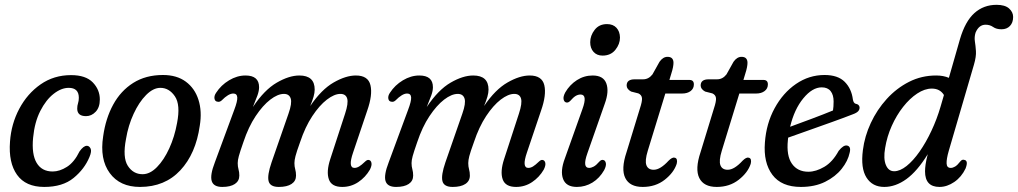

<svg xmlns="http://www.w3.org/2000/svg" viewBox="-20 -748 4120 777"><path d="M258 -392.5Q228 -392.5 197 -368.2Q166 -344 143 -298.8Q120 -253.5 114 -191Q107.5 -124 128.2 -89Q149 -54 193 -54Q221.5 -54 251 -72.8Q280.5 -91.5 302 -135.5Q318 -158 331.5 -158Q341 -158 346.5 -147Q352 -136 342 -112.5Q322 -64 277.8 -27.8Q233.5 8.5 159 8.5Q84 8.5 49 -40.5Q14 -89.5 20.5 -175Q25.5 -246.5 58 -307.8Q90.5 -369 144.2 -406.5Q198 -444 267.5 -444Q327 -444 355.5 -414.5Q384 -385 384 -345.5Q384 -313.5 367.2 -295.8Q350.5 -278 328 -278Q292.5 -278 292.5 -308.5Q292.5 -320.5 295.8 -330.2Q299 -340 299 -352.5Q299 -392.5 258 -392.5Z M639.5 -444.5Q695.5 -444.5 732 -417.5Q768.5 -390.5 783.2 -344Q798 -297.5 788.5 -239.5Q772.5 -126 709.8 -58.8Q647 8.5 546.5 8.5Q465 8.5 424 -47.8Q383 -104 397.5 -196.5Q407.5 -268.5 438 -324.5Q468.5 -380.5 519.2 -412.5Q570 -444.5 639.5 -444.5ZM557 -43Q587 -43 615.2 -71.8Q643.5 -100.5 665 -147.5Q686.5 -194.5 696.5 -250Q711 -324 687.8 -358.2Q664.5 -392.5 629 -392.5Q600 -392.5 571.2 -363.5Q542.5 -334.5 520.8 -287.5Q499 -240.5 490 -186Q475.5 -111 497.2 -77Q519 -43 557 -43Z M1079 -91 1147.5 -288Q1162.5 -330.5 1156.5 -349.2Q1150.5 -368 1129 -368Q1104 -368 1073.8 -344.8Q1043.5 -321.5 1014.5 -278Q985.5 -234.5 965 -173Q951 -133 946.5 -116.2Q942 -99.5 942 -88Q942 -74 945.2 -62.8Q948.5 -51.5 948.5 -37.5Q948.5 -15.5 930.5 -3.5Q912.5 8.5 879.5 8.5Q844 8.5 836.8 -15.5Q829.5 -39.5 849.5 -91L928 -303.5Q941.5 -339 940.2 -354.2Q939 -369.5 924 -369.5Q904.5 -369.5 877 -341.5Q868.5 -334 860 -336.5Q850 -337.5 848 -348.8Q846 -360 854.5 -372.5Q874.5 -403.5 907 -423Q939.5 -442.5 973.5 -442.5Q1028.5 -442.5 1028.5 -395Q1028.5 -380.5 1022 -362.2Q1015.5 -344 1003.5 -315Q1050 -384.5 1100 -413.5Q1150 -442.5 1191.5 -442.5Q1253.5 -442.5 1253.5 -385.5Q1253.5 -372.5 1249 -356.8Q1244.5 -341 1235.5 -319Q1281 -386 1330.2 -414.2Q1379.5 -442.5 1420 -442.5Q1470 -442.5 1479.2 -403.2Q1488.5 -364 1466 -300L1409 -131Q1387.5 -68.5 1414.5 -68.5Q1423.5 -68.5 1433.2 -74.2Q1443 -80 1458 -94.5Q1466.5 -102.5 1473 -100.5Q1481 -99 1483.2 -88.8Q1485.5 -78.5 1477 -61.5Q1459 -30.5 1429.8 -11Q1400.5 8.5 1365 8.5Q1321.5 8.5 1310.8 -22.5Q1300 -53.5 1316.5 -104L1376.5 -288Q1390.5 -330.5 1385 -349.2Q1379.5 -368 1357.5 -368Q1333 -368 1302.8 -344.8Q1272.5 -321.5 1243.8 -278Q1215 -234.5 1194.5 -173Q1180 -133 1175.8 -116.2Q1171.5 -99.5 1171.5 -88Q1171.5 -74 1174.8 -62.8Q1178 -51.5 1178 -37.5Q1178 -15.5 1159.8 -3.5Q1141.5 8.5 1108.5 8.5Q1073 8.5 1067 -15Q1061 -38.5 1079 -91Z M1782.5 -91 1851 -288Q1866 -330.5 1860 -349.2Q1854 -368 1832.5 -368Q1807.5 -368 1777.2 -344.8Q1747 -321.5 1718 -278Q1689 -234.5 1668.5 -173Q1654.5 -133 1650 -116.2Q1645.5 -99.5 1645.5 -88Q1645.5 -74 1648.8 -62.8Q1652 -51.5 1652 -37.5Q1652 -15.5 1634 -3.5Q1616 8.5 1583 8.5Q1547.5 8.5 1540.2 -15.5Q1533 -39.5 1553 -91L1631.5 -303.5Q1645 -339 1643.8 -354.2Q1642.5 -369.5 1627.5 -369.5Q1608 -369.5 1580.5 -341.5Q1572 -334 1563.5 -336.5Q1553.5 -337.5 1551.5 -348.8Q1549.5 -360 1558 -372.5Q1578 -403.5 1610.5 -423Q1643 -442.5 1677 -442.5Q1732 -442.5 1732 -395Q1732 -380.5 1725.5 -362.2Q1719 -344 1707 -315Q1753.5 -384.5 1803.5 -413.5Q1853.5 -442.5 1895 -442.5Q1957 -442.5 1957 -385.5Q1957 -372.5 1952.5 -356.8Q1948 -341 1939 -319Q1984.5 -386 2033.8 -414.2Q2083 -442.5 2123.5 -442.5Q2173.5 -442.5 2182.8 -403.2Q2192 -364 2169.5 -300L2112.5 -131Q2091 -68.5 2118 -68.5Q2127 -68.5 2136.8 -74.2Q2146.5 -80 2161.5 -94.5Q2170 -102.5 2176.5 -100.5Q2184.5 -99 2186.8 -88.8Q2189 -78.5 2180.5 -61.5Q2162.5 -30.5 2133.2 -11Q2104 8.5 2068.5 8.5Q2025 8.5 2014.2 -22.5Q2003.5 -53.5 2020 -104L2080 -288Q2094 -330.5 2088.5 -349.2Q2083 -368 2061 -368Q2036.5 -368 2006.2 -344.8Q1976 -321.5 1947.2 -278Q1918.5 -234.5 1898 -173Q1883.5 -133 1879.2 -116.2Q1875 -99.5 1875 -88Q1875 -74 1878.2 -62.8Q1881.5 -51.5 1881.5 -37.5Q1881.5 -15.5 1863.2 -3.5Q1845 8.5 1812 8.5Q1776.5 8.5 1770.5 -15Q1764.5 -38.5 1782.5 -91Z M2418.5 -523Q2395.5 -523 2382 -538Q2368.5 -553 2368.5 -577Q2368.5 -604 2386.5 -627.2Q2404.5 -650.5 2436.5 -650.5Q2461 -650.5 2474.8 -635.5Q2488.5 -620.5 2489 -596Q2489 -569.5 2470.2 -546.2Q2451.5 -523 2418.5 -523ZM2357 -127.5Q2336 -68.5 2364 -68.5Q2372.5 -68.5 2382.5 -73.8Q2392.5 -79 2405 -93.5Q2413.5 -103 2421.5 -100.5Q2429.5 -99 2431.8 -88Q2434 -77 2425 -59.5Q2406.5 -27 2377.5 -9.2Q2348.5 8.5 2314.5 8.5Q2271 8.5 2258.8 -23.5Q2246.5 -55.5 2266 -107L2337 -306.5Q2358.5 -365.5 2329.5 -365.5Q2319.5 -365.5 2310 -360Q2300.5 -354.5 2287.5 -339.5Q2279 -331 2271 -333.5Q2263 -335.5 2260.8 -346.2Q2258.5 -357 2267.5 -374Q2285.5 -405 2314.8 -423.8Q2344 -442.5 2378.5 -442.5Q2422 -442.5 2433.8 -410.2Q2445.5 -378 2427.5 -328.5Z M2563.5 -370 2534 -377.5Q2516 -387.5 2516 -402Q2516 -427 2548.5 -427H2582.5Q2605 -427 2620.5 -447L2649 -498Q2663 -518 2681.5 -518Q2705.5 -518 2705.5 -493.5Q2705.5 -486.5 2703.5 -475.8Q2701.5 -465 2696.5 -449.5L2689 -424.5H2770Q2788 -424.5 2788 -406.5Q2788 -389.5 2774.8 -379.5Q2761.5 -369.5 2740.5 -369.5H2672.5L2601.5 -138Q2589 -97.5 2596 -79.2Q2603 -61 2625.5 -61Q2652 -61 2685.5 -97.5Q2700.5 -112.5 2710 -110Q2717.5 -108.5 2719.2 -101.5Q2721 -94.5 2718.5 -85Q2707 -49.5 2670 -20.5Q2633 8.5 2581 8.5Q2528.5 8.5 2510.5 -27.5Q2492.5 -63.5 2515.5 -132L2569.5 -308.5Q2579.5 -338.5 2578 -351.2Q2576.5 -364 2563.5 -370Z M2863 -370 2833.5 -377.5Q2815.5 -387.5 2815.5 -402Q2815.5 -427 2848 -427H2882Q2904.5 -427 2920 -447L2948.5 -498Q2962.5 -518 2981 -518Q3005 -518 3005 -493.5Q3005 -486.5 3003 -475.8Q3001 -465 2996 -449.5L2988.5 -424.5H3069.5Q3087.5 -424.5 3087.5 -406.5Q3087.5 -389.5 3074.2 -379.5Q3061 -369.5 3040 -369.5H2972L2901 -138Q2888.5 -97.5 2895.5 -79.2Q2902.5 -61 2925 -61Q2951.5 -61 2985 -97.5Q3000 -112.5 3009.5 -110Q3017 -108.5 3018.8 -101.5Q3020.5 -94.5 3018 -85Q3006.5 -49.5 2969.5 -20.5Q2932.5 8.5 2880.5 8.5Q2828 8.5 2810 -27.5Q2792 -63.5 2815 -132L2869 -308.5Q2879 -338.5 2877.5 -351.2Q2876 -364 2863 -370Z M3418.5 -130Q3411.5 -96.5 3386.2 -64.8Q3361 -33 3319.2 -12.2Q3277.5 8.5 3221 8.5Q3142.5 8.5 3105.8 -40.5Q3069 -89.5 3075.5 -171.5Q3081 -248 3114.8 -310Q3148.5 -372 3201.2 -408.2Q3254 -444.5 3317 -444.5Q3371 -444.5 3398.5 -416.8Q3426 -389 3431.5 -345.5Q3434 -330.5 3443 -328Q3456 -326 3458.5 -315Q3459.5 -305.5 3453.2 -298.2Q3447 -291 3430 -285Q3395.5 -271.5 3347.2 -254.2Q3299 -237 3251.2 -220Q3203.5 -203 3169.5 -191Q3169 -186 3168.5 -181Q3162 -118 3184.8 -85.5Q3207.5 -53 3251.5 -53Q3282 -53 3315.8 -72.8Q3349.5 -92.5 3374 -137.5Q3393.5 -162 3408 -159Q3425 -155.5 3418.5 -130ZM3305.5 -394.5Q3267.5 -394.5 3231 -350.2Q3194.5 -306 3177.5 -235Q3215.5 -249 3264.5 -267.2Q3313.5 -285.5 3351 -301Q3353.5 -315.5 3353.5 -337.5Q3353.5 -364 3341.5 -379.2Q3329.5 -394.5 3305.5 -394.5Z M3887.5 -66Q3871 -31.5 3841.8 -11.5Q3812.5 8.5 3782 8.5Q3723.5 8.5 3723.5 -54.5Q3723.5 -67 3725.8 -83Q3728 -99 3734.5 -124Q3692 -55 3648 -23.2Q3604 8.5 3558.5 8.5Q3510.5 8.5 3486.5 -29.5Q3462.5 -67.5 3472 -140.5Q3479 -196.5 3504 -250.2Q3529 -304 3568.5 -347.5Q3608 -391 3658.8 -416.8Q3709.5 -442.5 3768.5 -442.5Q3798 -442.5 3820 -433L3865 -590Q3886 -661.5 3923.2 -695Q3960.5 -728.5 4013 -728.5Q4047 -728.5 4063.5 -713.8Q4080 -699 4080 -679.5Q4080 -656.5 4067.2 -643Q4054.5 -629.5 4033 -629.5Q4012 -629.5 3999 -638.8Q3986 -648 3968.5 -648Q3941.5 -648 3928 -616Q3922.5 -598 3925.2 -580.8Q3928 -563.5 3929.5 -541.2Q3931 -519 3921.5 -486.5L3819.5 -137.5Q3810 -104.5 3810.8 -86.5Q3811.5 -68.5 3827.5 -68.5Q3836 -68.5 3845.2 -74Q3854.5 -79.5 3866.5 -95Q3874 -104 3882 -101Q3900 -98.5 3887.5 -66ZM3562 -149Q3554.5 -106 3565 -80.5Q3575.5 -55 3598.5 -55Q3622 -55 3648.8 -76.2Q3675.5 -97.5 3701.2 -134.2Q3727 -171 3749.2 -218.2Q3771.5 -265.5 3786.5 -317L3800 -363.5Q3784 -389.5 3751 -389.5Q3722 -389.5 3691.8 -369.5Q3661.5 -349.5 3634.8 -315.5Q3608 -281.5 3588.8 -238.5Q3569.5 -195.5 3562 -149Z"/></svg>

Font: Fraunces 144pt SuperSoft
Style: Italic
Weight: 400
Italic angle: -16°
Version: Version 1.000;[b76b70a41]